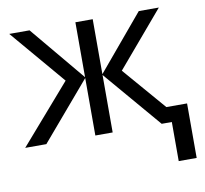

<svg xmlns="http://www.w3.org/2000/svg" viewBox="-80 -623 955 895"><g transform="rotate(-10 398.0 -175.5)"><path d="M728 -536 507 -276 682 -73H780V185H695V0H647L415 -272V0H333V-272L101 0H1L241 -276L20 -536H116L333 -276V-536H415V-276L633 -536Z"/></g></svg>

Font: Noto Sans Living
Style: Regular
Weight: 400
Designer: Monotype Design Team
Foundry: Monotype Imaging Inc.
Version: Version 2.013; ttfautohint (v1.8.4.7-5d5b)